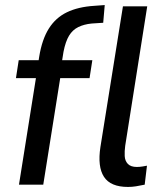

<svg xmlns="http://www.w3.org/2000/svg" viewBox="-20 -730 644 759"><path d="M55 0 122 -421H43L54 -492H163L128 -462L135 -506Q146 -574 173 -617Q200 -660 244.5 -681.5Q289 -703 353 -707L394 -710L388 -640L342 -637Q312 -634 289.5 -623Q267 -612 253 -589Q239 -566 231 -525L222 -469L202 -492H345L334 -421H218L151 0ZM486 9Q417 9 391 -31Q365 -71 377 -149L466 -705H562L475 -154Q472 -132 473 -113Q474 -94 485.5 -82Q497 -70 521 -70Q532 -70 544 -72Q556 -74 561 -75L552 0Q533 4 517.5 6.5Q502 9 486 9Z"/></svg>

Font: Nunito Sans 10pt Condensed SemiBold
Style: Italic
Weight: 600
Width: 3
Italic angle: -9°
Designer: Vernon Adams
Foundry: Vernon Adams
Version: Version 3.101;gftools[0.9.27]